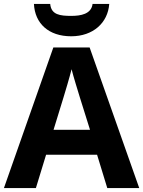

<svg xmlns="http://www.w3.org/2000/svg" viewBox="-20 -1052 730 979"><path d="M537 -1032H452C446 -980 391 -971 344 -971C287 -971 241 -976 236 -1032H153C158 -932 228 -867 343 -867C454 -867 530 -935 537 -1032ZM527 -93H690L437 -810H252L0 -93H163L215 -263H475ZM387 -556 439 -390H253L304 -556C311 -578 335 -659 345 -699C355 -659 377 -589 387 -556Z"/></svg>

Font: Noto Sans Telugu UI
Style: Bold
Weight: 700
Designer: Jelle Bosma - Monotype Design Team
Foundry: Monotype Imaging Inc.
Version: Version 2.005